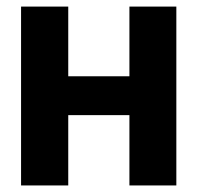

<svg xmlns="http://www.w3.org/2000/svg" viewBox="-20 -566 602 586"><path d="M423.2 -333.2V-214.6H138.9V-333.2ZM188.3 -545.9V0H44.3V-545.9ZM518.2 -545.9V0H375V-545.9Z"/></svg>

Font: Inter Tight
Style: Regular
Weight: 400
Designer: Rasmus Andersson
Foundry: rsms
Version: Version 3.002